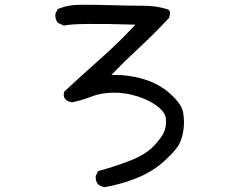

<svg xmlns="http://www.w3.org/2000/svg" viewBox="-20 -727 1040 794"><path d="M413.1 46.9Q397.5 44.9 385.7 35.2Q374 21.5 376 0L385.7 -19.5Q452.1 -37.1 517.6 -62.5Q583 -87.9 617.2 -124.5Q651.4 -161.1 660.2 -185.5Q668.9 -210 666 -236.3Q663.1 -262.7 631.8 -287.1Q600.6 -311.5 549.8 -328.1Q499 -344.7 447.3 -343.8Q395.5 -342.8 356.4 -327.1Q317.4 -311.5 276.4 -303.7Q234.4 -313.5 246.1 -348.6Q333 -428.7 403.3 -491.2Q473.6 -553.7 540 -625Q290 -632.8 244.1 -621.1L218.8 -632.8Q207 -648.4 209 -669.9L218.8 -689.5Q246.1 -701.2 276.9 -705.1Q307.6 -709 417 -706.1Q526.4 -703.1 576.2 -703.1Q626 -703.1 668.9 -689.5Q691.4 -685.5 678.7 -652.3Q614.3 -584 553.7 -527.8Q493.2 -471.7 440.4 -417Q510.7 -418.9 575.2 -399.4Q639.6 -379.9 685.5 -337.9Q731.4 -295.9 737.3 -261.7Q743.2 -227.5 739.3 -194.3Q735.4 -161.1 722.7 -134.3Q710 -107.4 661.1 -62.5Q612.3 -17.6 546.9 8.8Q481.4 35.2 413.1 46.9Z"/></svg>

Font: NaikaiFont
Style: Regular
Weight: 400
Version: Version 1.67